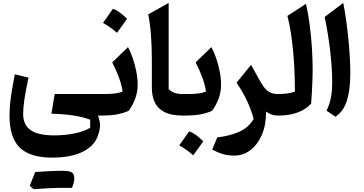

<svg xmlns="http://www.w3.org/2000/svg" viewBox="-20 -812 2558 1349"><path d="M180.2 -266.6Q160.2 -172.4 151.4 -113.8Q142.6 -55.2 142.6 -11.7Q142.6 64.9 195.3 102.1Q248 139.2 359.9 139.2Q437 139.2 504.4 125.2Q571.8 111.3 613.3 85.9L613.8 29.3Q561 9.3 495.1 -0.7Q429.2 -10.7 341.3 -13.2L364.3 -151.4H681.6V0H668.5Q682.1 36.6 682.6 66.9Q683.1 97.2 671.9 128.4Q650.9 207.5 566.7 251.5Q482.4 295.4 346.2 295.4Q190.4 295.4 118.7 224.9Q46.9 154.3 46.9 2.9Q46.9 -34.7 50.3 -75.2Q53.7 -115.7 62 -167.5Q70.3 -219.2 84 -290ZM465.8 507.8H399.9Q345.7 507.8 215.8 517.1L189 493.2Q207.5 445.3 227.5 396.5Q354 387.7 411.6 387.7Q469.2 387.7 485.6 399.9Q502 412.1 502 441.4Q502 470.7 485.4 508.3Q477.5 507.8 465.8 507.8Z M773.4 -750.5Q799.3 -740.7 824 -722.4Q848.6 -704.1 872.6 -679.7Q855.5 -655.8 837.9 -631.1Q820.3 -606.4 801.8 -581.5Q757.8 -621.1 703.6 -651.4Q721.7 -676.8 739 -701.2Q756.3 -725.6 773.4 -750.5ZM681.6 0Q672.4 0 667.5 -8.1Q662.6 -16.1 662.6 -36.1V-115.7Q662.6 -135.7 667.5 -143.6Q672.4 -151.4 681.6 -151.4H717.3Q754.9 -151.4 787.6 -155.3Q820.3 -159.2 841.3 -169.4Q835 -214.4 815.9 -266.6Q796.9 -318.8 768.6 -373.5L879.4 -481Q897.5 -447.8 912.8 -402.8Q928.2 -357.9 937.7 -309.6Q947.3 -261.2 947.3 -216.8Q947.3 -168 931.6 -123.3Q916 -78.6 884.8 -33.7Q843.8 -15.6 798.8 -7.8Q753.9 0 696.3 0Z M1165 -791.5V-186.5Q1179.2 -170.4 1202.6 -160.9Q1226.1 -151.4 1267.1 -151.4H1267.6V0H1267.1Q1180.7 0 1132.8 -26.1Q1085 -52.2 1065.9 -96.4Q1046.9 -140.6 1046.9 -195.3V-391.6Q1046.9 -481.4 1040.8 -563Q1034.7 -644.5 1021.5 -710.9Z M1309.1 110.4Q1335 120.1 1359.6 138.4Q1384.3 156.7 1408.2 181.2Q1391.1 205.1 1373.5 229.7Q1356 254.4 1337.4 279.3Q1293.5 239.7 1239.3 209.5Q1257.3 184.1 1274.7 159.7Q1292 135.3 1309.1 110.4ZM1267.6 0Q1258.3 0 1253.4 -8.1Q1248.5 -16.1 1248.5 -36.1V-115.7Q1248.5 -135.7 1253.4 -143.6Q1258.3 -151.4 1267.6 -151.4H1303.2Q1340.8 -151.4 1373.5 -155.3Q1406.2 -159.2 1427.2 -169.4Q1420.9 -214.4 1401.9 -266.6Q1382.8 -318.8 1354.5 -373.5L1465.3 -481Q1483.4 -447.8 1498.8 -402.8Q1514.2 -357.9 1523.7 -309.6Q1533.2 -261.2 1533.2 -216.8Q1533.2 -168 1517.6 -123.3Q1502 -78.6 1470.7 -33.7Q1429.7 -15.6 1384.8 -7.8Q1339.8 0 1282.2 0Z M1744.1 -356.4 1790.5 -272.5Q1814 -228 1833.5 -201.4Q1853 -174.8 1876.7 -163.1Q1900.4 -151.4 1934.6 -151.4H1935.1V0H1934.6Q1908.2 0 1887.9 -7.3Q1867.7 -14.6 1849.1 -28.3Q1850.6 61.5 1821.3 131.6Q1792 201.7 1741 241.5Q1689.9 281.2 1626 281.2Q1587.4 281.2 1551.8 272.2Q1516.1 263.2 1471.2 238.3L1506.3 153.3Q1587.9 144.5 1656.7 115.5Q1725.6 86.4 1762.2 23.4Q1746.1 -37.6 1717.8 -98.9Q1689.5 -160.2 1642.1 -231Z M2129.9 -785.2Q2146 -714.4 2156.2 -634.5Q2166.5 -554.7 2171.6 -473.9Q2176.8 -393.1 2176.8 -318.8Q2176.8 -294.4 2175.3 -253.4Q2173.8 -212.4 2171.6 -167.2Q2169.4 -122.1 2166 -84Q2129.9 -43.9 2072 -22Q2014.2 0 1935.1 0Q1925.8 0 1920.9 -8.1Q1916 -16.1 1916 -36.1V-115.7Q1916 -135.7 1920.9 -143.6Q1925.8 -151.4 1935.1 -151.4Q1966.8 -151.4 1997.8 -155.3Q2028.8 -159.2 2052.2 -168.5Q2052.2 -261.7 2046.9 -356Q2041.5 -450.2 2029.8 -538.3Q2018.1 -626.5 1999.5 -700.2Z M2391.6 -791.5Q2402.3 -738.3 2411.4 -674.1Q2420.4 -609.9 2427.2 -543Q2434.1 -476.1 2437.7 -413.3Q2441.4 -350.6 2441.4 -299.8Q2441.4 -181.6 2417.7 -106Q2394 -30.3 2337.4 8.3L2274.4 -34.2Q2294.4 -76.2 2304.2 -121.6Q2314 -167 2314 -238.3Q2314 -329.1 2300.5 -448.5Q2287.1 -567.9 2261.2 -692.9Z"/></svg>

Font: Pinar-FD SemiBold
Style: Regular
Weight: 600
Designer: Amin Abedi
Version: Version 2.000